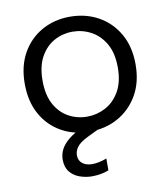

<svg xmlns="http://www.w3.org/2000/svg" viewBox="-80 -575 742 846"><g transform="rotate(-10 290.5 -152.0)"><path d="M288.8 7Q217.8 7 162.2 -24.4Q106.5 -55.7 74.4 -113.2Q42.3 -170.7 42.3 -250Q42.3 -329.3 74.8 -386.8Q107.3 -444.3 163.3 -475.6Q219.3 -507 288.8 -507Q360 -507 416.2 -475.6Q472.5 -444.3 505.3 -386.8Q538.2 -329.3 538.2 -250Q538.2 -170.7 505 -113.2Q471.7 -55.7 415.5 -24.4Q359.3 7 288.8 7ZM288.8 -60Q332.1 -60 370.7 -80.3Q409.4 -100.6 434.1 -143Q458.7 -185.4 458.7 -250Q458.7 -314.6 434.5 -356.6Q410.2 -398.7 371.5 -419.3Q332.8 -440 288.8 -440Q245 -440 207 -419.3Q169.1 -398.7 145.6 -356.6Q122 -314.6 122 -250Q122 -185.4 145.2 -143.4Q168.4 -101.3 206.3 -80.7Q244.2 -60 288.8 -60ZM265 202.7Q236.3 202.7 209.4 193.2Q182.6 183.7 165.7 162.7Q148.9 141.7 148.9 107.8Q148.9 84.8 159.6 63.2Q170.4 41.6 195.1 21.1Q219.8 0.6 260.5 -17.8L312.1 -41.4L333.3 0L275.7 27.8Q240.4 45 227.2 62.7Q213.9 80.3 213.9 99.8Q213.9 123.6 230.6 136.7Q247.2 149.8 274 149.8Q289 149.8 305.7 146.3Q322.5 142.8 339.2 136.1V189.2Q322.5 195.9 303.1 199.3Q283.7 202.7 265 202.7Z"/></g></svg>

Font: Envelope Sans Variable
Style: Regular
Weight: 500
Designer: Andreas Rasmussen / Norman Anderson
Foundry: mail.de GmbH
Version: Version 1.150